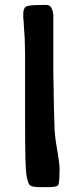

<svg xmlns="http://www.w3.org/2000/svg" viewBox="-20 -754 330 777"><path d="M146.5 -733.9H169.4Q191.9 -733.9 195.8 -691.9V-457.5L197.3 -386.7V-359.9L197.8 -351.1Q197.8 -342.3 197.8 -333.5L200.2 -253.4Q200.2 -209.5 210.7 -151.6Q221.2 -93.8 221.2 -65.4L220.7 -56.6Q220.7 -10.7 214.4 -3.7Q208 3.4 173.3 3.4H142.1Q108.4 3.4 100.1 -5.4Q91.8 -14.2 86.7 -47.4Q81.5 -80.6 81.5 -258.3V-535.6L80.1 -597.7L77.1 -640.6L75.7 -665.5Q74.2 -682.1 74.2 -682.6V-699.2Q74.2 -721.2 86.2 -727.5Q98.1 -733.9 146.5 -733.9Z"/></svg>

Font: Averia Sans
Style: Bold
Weight: 700
Version: Version 1.0